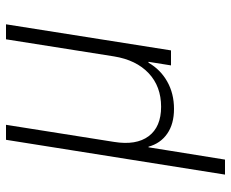

<svg xmlns="http://www.w3.org/2000/svg" viewBox="-85 -505 770 640"><g transform="rotate(-90 300.0 -185.0)"><path d="M38 180 154 -550H204L147 -190Q135 -116 166 -74.5Q197 -33 264 -33Q332 -33 376 -74.5Q420 -116 432 -190L489 -550H539L452 0H402L414 -75H411Q388 -35 348 -12.5Q308 10 257 10Q207 10 174.5 -12.5Q142 -35 131 -75H129L117 0L88 180Z"/></g></svg>

Font: NKDuy Mono Thin
Style: Italic
Weight: 100
Italic angle: -9°
Monospace: yes
Designer: NKDuy
Foundry: NKDuy
Version: Version 2.251; ttfautohint (v1.8.4.7-5d5b)